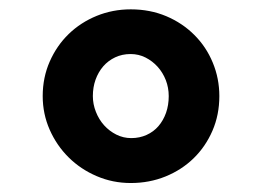

<svg xmlns="http://www.w3.org/2000/svg" viewBox="-20 -839 566 415"><path d="M262.7 -443.4Q223.6 -443.4 189 -458.3Q154.3 -473.1 128.4 -498.8Q102.5 -524.4 87.4 -558.6Q72.3 -592.8 72.3 -631.3Q72.3 -671.4 87.4 -705.8Q102.5 -740.2 128.4 -765.4Q154.3 -790.5 189 -804.7Q223.6 -818.8 262.7 -818.8Q304.2 -818.8 339.4 -804Q374.5 -789.1 400.1 -763.4Q425.8 -737.8 439.9 -703.6Q454.1 -669.4 454.1 -631.3Q454.1 -590.8 439.2 -556.4Q424.3 -522 398.4 -496.8Q372.6 -471.7 337.6 -457.5Q302.7 -443.4 262.7 -443.4ZM263.7 -540.5Q281.7 -540.5 296.9 -547.4Q312 -554.2 322.5 -566.4Q333 -578.6 338.9 -595.2Q344.7 -611.8 344.7 -631.3Q344.7 -649.4 338.4 -665.8Q332 -682.1 320.8 -694.6Q309.6 -707 294.7 -714.6Q279.8 -722.2 262.2 -722.2Q244.1 -722.2 229 -715.1Q213.9 -708 203.1 -695.6Q192.4 -683.1 186.5 -666.7Q180.7 -650.4 180.7 -631.3Q180.7 -613.8 187.3 -597.2Q193.8 -580.6 205.1 -568.1Q216.3 -555.7 231.4 -548.1Q246.6 -540.5 263.7 -540.5Z"/></svg>

Font: Merriweather UltraBold
Style: Regular
Weight: 900
Designer: Eben Sorkin ( sorkintype@gmail.com )
Foundry: Eben Sorkin
Version: Version 1.570; ttfautohint (v1.3) -l 8 -r 32 -G 0 -x 0 -H 60